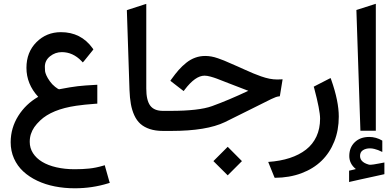

<svg xmlns="http://www.w3.org/2000/svg" viewBox="-20 -701 2089 1028"><path d="M37.1 60.1Q37.6 -16.6 77.9 -80.6Q118.2 -144.5 184.6 -182.6Q121.6 -251 121.6 -337.9Q121.6 -421.4 175 -475.1Q228.5 -528.8 306.2 -528.8Q413.6 -528.8 475.6 -442.9L480 -436.5L475.6 -430.7L430.7 -375L423.3 -366.7L416 -374.5Q370.1 -421.9 311 -421.9Q275.9 -421.9 248 -399.7Q220.2 -377.4 220.2 -343.3Q220.2 -328.1 221.2 -319.8Q222.2 -311.5 228.3 -297.4Q234.4 -283.2 247.1 -265.6Q258.8 -249 275.1 -236.1Q291.5 -223.1 296.9 -223.1Q360.4 -235.4 396.7 -239.5Q433.1 -243.7 490.7 -246.6L501 -247.1V-236.8V-155.3V-146L491.7 -145.5Q430.2 -141.1 388.2 -134.8Q257.8 -115.7 194.8 -55.7Q175.8 -37.6 163.8 -20.3Q151.9 -2.9 145.5 16.6Q139.2 36.1 139.2 58.6Q139.2 91.8 156.7 119.1Q174.3 146.5 205.8 165.5Q237.3 184.6 282 194.8Q326.7 205.1 379.4 205.1Q422.4 205.1 457.5 201.4Q492.7 197.8 531.2 186.5L541 183.6L543.5 193.4L564.9 269L567.9 277.8L558.6 280.8Q473.6 307.1 380.4 307.1Q324.7 307.1 273.7 297.1Q222.7 287.1 179.4 266.6Q136.2 246.1 104.5 216.8Q72.8 187.5 54.9 147.5Q37.1 107.4 37.1 60.1Z M862.3 0H852.5Q812.5 0 782.2 -10Q752 -20 731.9 -37.8Q711.9 -55.7 699.2 -83.5Q686.5 -111.3 680.7 -144Q674.8 -176.8 673.3 -219.7L659.2 -646.5L666 -648.9L750.5 -676.3L763.2 -680.2V-667V-227.1Q763.2 -164.1 784.2 -135.7Q805.2 -107.4 852.1 -107.4H862.3Q865.7 -107.4 868.4 -92.5Q871.1 -77.6 871.1 -62.5V-45.9Q871.1 -30.3 868.4 -15.1Q865.7 0 862.3 0Z M856.9 -107.4H893.1Q1045.4 -107.4 1115.2 -132.8Q1204.1 -165 1309.6 -214.8Q1289.6 -222.2 1204.1 -255.4Q1156.7 -273.9 1141.4 -279.8Q1126 -285.6 1107.2 -290.8Q1088.4 -295.9 1075.2 -295.9Q1025.9 -295.9 969.2 -221.2L963.4 -213.4L955.6 -219.2L899.4 -262.7L892.1 -268.6L897.5 -276.4Q918.5 -305.7 937 -326.7Q955.6 -347.7 978 -365.5Q1000.5 -383.3 1025.6 -392.3Q1050.8 -401.4 1078.6 -401.4Q1095.2 -401.4 1111.8 -398.4Q1128.4 -395.5 1147.7 -388.7Q1167 -381.8 1179.9 -376.7Q1192.9 -371.6 1217 -360.6Q1241.2 -349.6 1252.4 -345.2Q1264.2 -339.8 1292 -327.4Q1319.8 -314.9 1336.7 -307.9Q1353.5 -300.8 1377.7 -292.2Q1401.9 -283.7 1423.1 -279.5Q1444.3 -275.4 1463.9 -275.4Q1472.2 -275.4 1481 -275.9L1493.2 -276.4L1491.2 -264.6L1479.5 -192.9L1478 -185.5L1470.7 -184.6Q1459.5 -183.6 1431.9 -170.4Q1404.3 -157.2 1328.6 -118.9Q1252.9 -80.6 1184.6 -47.4Q1085.9 0 897.5 0H856.9Q838.4 0 838.4 -45.9V-62.5Q838.4 -107.4 856.9 -107.4ZM1199.2 85 1275.4 161.6 1199.2 237.8 1122.6 161.6Z M1447.8 244.6 1420.9 178.2 1416 166Q1480.5 161.6 1531.2 145Q1582 128.4 1618.4 100.1Q1654.8 71.8 1674.3 29.8Q1693.8 -12.2 1693.8 -65.9Q1693.8 -110.4 1662.1 -229.5L1659.7 -236.8L1667 -240.7L1740.2 -278.3L1750 -283.2L1753.9 -272.9Q1793.9 -159.2 1793.9 -76.7Q1793.9 -3.9 1769.8 56.6Q1745.6 117.2 1701.7 159.9Q1657.7 202.6 1593.8 226.6Q1529.8 250.5 1452.1 251H1450.7Z M1885.3 204.1Q1850.1 175.8 1850.1 134.3Q1850.1 88.9 1879.4 60.5Q1908.7 32.2 1957 32.2Q1975.1 32.2 1992.7 37.1Q2010.3 42 2025.9 51.3L2026.9 52.2V53.2V109.4V112.3L2023.9 111.3Q2011.7 105.5 2004.2 102.5Q1996.6 99.6 1984.4 96.4Q1972.2 93.3 1960.9 93.3Q1938.5 93.3 1923.1 103.3Q1907.7 113.3 1907.7 134.3Q1907.7 138.7 1908.7 143.1Q1909.7 147.5 1911.4 151.1Q1913.1 154.8 1916 158.4Q1918.9 162.1 1922.9 165.3Q1926.8 168.5 1931.4 171.1Q1936 173.8 1941.7 176Q1947.3 178.2 1954.1 180.2Q1956.1 180.7 1958.3 180.9Q1960.4 181.2 1964.4 181.2Q1970.2 181.2 1981 179.4Q1991.7 177.7 2008.3 174.6Q2024.9 171.4 2035.6 169.4L2038.1 168.9V171.4V230V231.4L2036.6 231.9Q2015.1 236.8 1977.8 244.9Q1940.4 252.9 1909.4 259.8Q1878.4 266.6 1851.6 272.9L1849.1 273.9V271.5V214.4V212.9L1850.6 212.4Q1855.5 211.4 1861.8 210Q1868.2 208.5 1874.5 207Q1880.9 205.6 1885.3 204.1ZM1888.2 -647.5 1992.2 -680.7V-1H1909.7Z"/></svg>

Font: Samim WOL
Style: Medium-WOL
Weight: 500
Foundry: DejaVu fonts team - Redesigned by Saber Rastikerdar
Version: Version 4.0.0